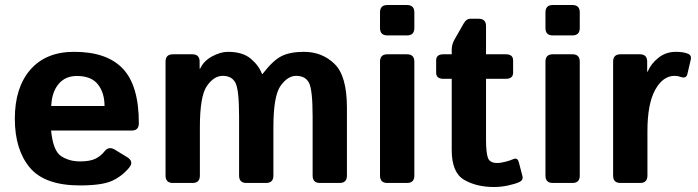

<svg xmlns="http://www.w3.org/2000/svg" viewBox="-20 -729 2780 765"><path d="M39.1 -256.3Q39.1 -379.9 100.8 -451.2Q162.6 -522.5 275.4 -522.5Q406.2 -522.5 469.7 -455.1Q533.2 -387.7 533.2 -238.3Q533.2 -209 505.9 -209H183.6Q191.4 -127.9 223.6 -106.9Q255.9 -85.9 298.3 -85.9Q338.9 -85.9 360.4 -96.7Q381.8 -107.4 396.5 -126Q413.1 -147.5 437.5 -132.8L486.3 -103Q515.1 -85.4 494.6 -61Q464.8 -25.4 424.8 -7.8Q384.8 9.8 298.3 9.8Q158.2 9.8 98.6 -61.5Q39.1 -132.8 39.1 -256.3ZM184.1 -306.6H396.5Q396.5 -359.4 370.1 -392.8Q343.8 -426.3 286.1 -426.3Q240.2 -426.3 213.4 -394.3Q186.5 -362.3 184.1 -306.6Z M668.9 0Q639.6 0 639.6 -29.3V-483.4Q639.6 -512.7 668.9 -512.7H746.1Q775.4 -512.7 775.4 -483.4V-455.1H777.3Q791.5 -486.3 825.2 -504.4Q858.9 -522.5 888.2 -522.5Q946.8 -522.5 979.2 -495.1Q1011.7 -467.8 1023.9 -434.1H1025.9Q1068.4 -489.3 1102.8 -505.9Q1137.2 -522.5 1190.9 -522.5Q1263.2 -522.5 1312.7 -474.6Q1362.3 -426.8 1362.3 -299.8V-29.3Q1362.3 0 1333 0H1254.9Q1225.6 0 1225.6 -29.3V-264.6Q1225.6 -371.1 1211.2 -398.9Q1196.8 -426.8 1160.2 -426.8Q1126 -426.8 1097.7 -386.7Q1069.3 -346.7 1069.3 -221.7V-29.3Q1069.3 0 1040 0H961.9Q932.6 0 932.6 -29.3V-264.6Q932.6 -371.1 918.2 -398.9Q903.8 -426.8 867.2 -426.8Q833 -426.8 804.7 -387Q776.4 -347.2 776.4 -221.7V-29.3Q776.4 0 747.1 0Z M1523.4 0Q1494.1 0 1494.1 -29.3V-483.4Q1494.1 -512.7 1523.4 -512.7H1601.6Q1630.9 -512.7 1630.9 -483.4V-29.3Q1630.9 0 1601.6 0ZM1523.4 -587.9Q1494.1 -587.9 1494.1 -617.2V-679.7Q1494.1 -709 1523.4 -709H1601.6Q1630.9 -709 1630.9 -679.7V-617.2Q1630.9 -587.9 1601.6 -587.9Z M1746.6 -415Q1717.8 -415 1717.8 -439.5V-488.3Q1717.8 -512.7 1746.6 -512.7H1779.8V-529.8Q1779.8 -551.8 1790 -569.8L1827.6 -635.7Q1838.4 -654.3 1853 -654.3H1887.2Q1916.5 -654.3 1916.5 -625V-512.7H1995.6Q2024.4 -512.7 2024.4 -488.3V-439.5Q2024.4 -415 1995.6 -415H1916.5V-172.9Q1916.5 -123 1923.6 -101.3Q1930.7 -79.6 1960.4 -79.6Q1975.6 -79.6 1994.6 -84.7Q2013.7 -89.8 2024.4 -94.7Q2041.5 -102.5 2046.9 -83.5L2061.5 -27.8Q2065.9 -11.2 2048.8 -3.4Q2032.7 3.9 2004.6 10Q1976.6 16.1 1948.2 16.1Q1878.4 16.1 1829.1 -12.7Q1779.8 -41.5 1779.8 -131.3V-415Z M2182.6 0Q2153.3 0 2153.3 -29.3V-483.4Q2153.3 -512.7 2182.6 -512.7H2260.7Q2290 -512.7 2290 -483.4V-29.3Q2290 0 2260.7 0ZM2182.6 -587.9Q2153.3 -587.9 2153.3 -617.2V-679.7Q2153.3 -709 2182.6 -709H2260.7Q2290 -709 2290 -679.7V-617.2Q2290 -587.9 2260.7 -587.9Z M2452.1 0Q2422.9 0 2422.9 -29.3V-483.4Q2422.9 -512.7 2452.1 -512.7H2529.3Q2558.6 -512.7 2558.6 -483.4V-443.4H2560.5Q2573.2 -474.6 2603 -498.5Q2632.8 -522.5 2673.3 -522.5Q2701.2 -522.5 2719.2 -515.6Q2736.3 -509.3 2732.4 -492.2L2718.8 -434.1Q2714.4 -414.6 2692.4 -422.4Q2679.7 -426.8 2668 -426.8Q2621.1 -426.8 2590.3 -370.6Q2559.6 -314.5 2559.6 -207V-29.3Q2559.6 0 2530.3 0Z"/></svg>

Font: Istok
Style: Bold
Weight: 700
Designer: Andrey V. Panov
Foundry: Andrey V. Panov
Version: Version 1.0.1